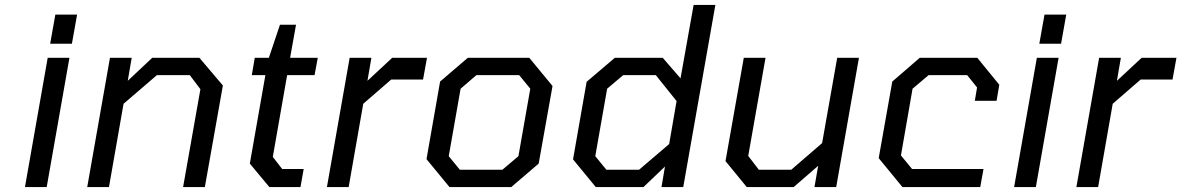

<svg xmlns="http://www.w3.org/2000/svg" viewBox="-20 -757 4781 777"><path d="M183 -580 204 -698H292L271 -580ZM81 0 173 -523H261L169 0Z M333 0 425 -523H513L497 -430L596 -523H787L882 -411L809 0H721L791 -396L748 -453H615L480 -337L421 0Z M1070 0 991 -95 1054 -453H999L1011 -523H1068L1113 -657H1178L1154 -523H1266L1253 -453H1142L1084 -122L1122 -73H1209L1196 0Z M1303 0 1395 -523H1483L1467 -430L1567 -523H1708L1692 -435H1563L1450 -337L1391 0Z M2049 0H1799L1706 -113L1761 -427L1873 -523H2122L2216 -409L2160 -95ZM1841 -70H2013L2078 -125L2126 -398L2081 -453H1908L1844 -398L1796 -125Z M2391 0 2299 -112 2354 -426 2468 -523H2662L2734 -440L2787 -737H2875L2745 0H2657L2671 -83L2584 0ZM2566 -70 2688 -174 2718 -348 2634 -453H2502L2437 -398L2389 -125L2434 -70Z M3002 0 2916 -105 2990 -523H3078L3008 -126L3051 -70H3182L3307 -178L3368 -523H3456L3364 0H3276L3291 -86L3192 0Z M3632 0 3536 -117 3591 -427 3702 -523H3935L4024 -414L4013 -349H3925L3934 -403L3894 -453H3738L3673 -398L3626 -128L3671 -73H3960L3947 0Z M4186 -580 4207 -698H4295L4274 -580ZM4084 0 4176 -523H4264L4172 0Z M4336 0 4428 -523H4516L4500 -430L4600 -523H4741L4725 -435H4596L4483 -337L4424 0Z"/></svg>

Font: Tomorrow
Style: Italic
Weight: 400
Italic angle: -10°
Designer: Tony de Marco, Monica Rizzolli
Foundry: Just in Type
Version: Version 2.002